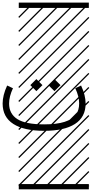

<svg xmlns="http://www.w3.org/2000/svg" viewBox="-142 -990 696 1453"><path d="M-87.9 -342.8 -43.9 -322.3Q-73.2 -259.3 -73.2 -206.5Q-73.2 -128.9 -11 -88.9Q51.3 -48.8 192.4 -48.8Q287.6 -48.8 346.9 -67.9Q406.2 -86.9 431.6 -121.1Q457 -155.3 457 -206.5Q457 -259.3 427.7 -322.3L471.7 -342.8Q505.9 -268.6 505.9 -206.5Q505.9 -103.5 425.3 -51.8Q344.7 0 192.4 0Q40 0 -41 -52Q-122.1 -104 -122.1 -206.5Q-122.1 -268.6 -87.9 -342.8ZM0 402.8H530.3V442.9H0ZM0 -970.2H530.3V-930.2H0ZM526.9 410.6 533.7 417.5 525.4 425.8 518.6 418.9ZM526.9 304.7 533.7 311.5 419.4 425.8 412.6 418.9ZM526.9 198.7 533.7 205.6 313.5 425.8 306.6 418.9ZM526.9 92.3 533.7 99.1 207.5 425.8 200.7 418.9ZM526.9 -13.2 533.7 -6.3 101.6 425.8 94.7 418.9ZM526.9 -119.1 533.7 -112.3 3.4 418 -3.4 411.1ZM526.9 -225.6 533.7 -218.8 3.4 311.5 -3.4 304.7ZM526.9 -331.5 533.7 -324.7 3.4 205.6 -3.4 198.7ZM526.9 -438 533.7 -431.2 3.4 99.1 -3.4 92.3ZM526.9 -543.5 533.7 -536.6 3.4 -6.3 -3.4 -13.2ZM526.9 -649.4 533.7 -642.6 3.4 -112.3 -3.4 -119.1ZM526.9 -755.9 533.7 -749 3.4 -218.8 -3.4 -225.6ZM526.9 -861.8 533.7 -855 3.4 -324.7 -3.4 -331.5ZM516.6 -958 523.4 -951.2 3.4 -431.2 -3.4 -438ZM411.1 -958 418 -951.2 3.4 -536.6 -3.4 -543.5ZM305.2 -958 312 -951.2 3.4 -642.6 -3.4 -649.4ZM198.7 -958 205.6 -951.2 3.4 -749 -3.4 -755.9ZM92.3 -958 99.1 -951.2 3.4 -855 -3.4 -861.8ZM224.1 -345.7 270 -391.6 315.9 -345.7 270 -300.3ZM87.4 -345.7 133.3 -391.6 179.2 -345.7 133.3 -300.3Z"/></svg>

Font: AzarMehrMSRS3
Style: Regular
Weight: 1
Designer: Amin Abedi
Version: Version 1.00